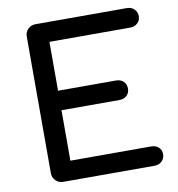

<svg xmlns="http://www.w3.org/2000/svg" viewBox="-86 -859 871 937"><g transform="rotate(-10 350.0 -390.5)"><path d="M152.3 0Q129.9 0 115.2 -14.6Q99.6 -30.3 99.6 -51.8Q99.6 -277.3 99.6 -728.5Q99.6 -752 115.2 -766.6Q129.9 -781.2 152.3 -781.2Q302.7 -781.2 603.5 -781.2Q627 -781.2 640.6 -767.6Q655.3 -753.9 655.3 -732.4Q655.3 -710.9 640.6 -698.2Q627 -684.6 603.5 -684.6Q470.7 -684.6 204.1 -684.6Q204.1 -624 204.1 -442.4Q275.4 -442.4 491.2 -442.4Q513.7 -442.4 528.3 -428.7Q542 -415 542 -393.6Q542 -373 528.3 -359.4Q513.7 -345.7 491.2 -345.7Q395.5 -345.7 204.1 -345.7Q204.1 -283.2 204.1 -95.7Q303.7 -95.7 603.5 -95.7Q627 -95.7 640.6 -83Q655.3 -70.3 655.3 -48.8Q655.3 -27.3 640.6 -13.7Q627 0 603.5 0Q453.1 0 152.3 0Z"/></g></svg>

Font: Abed
Style: Bold
Weight: 700
Designer: Johan Aakerlund
Version: Version 3.105